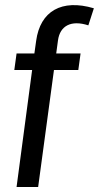

<svg xmlns="http://www.w3.org/2000/svg" viewBox="-20 -745 394 765"><path d="M124 -582 117 -532H46L37 -466H108L46 0H132L195 -466H292L301 -532H204L211 -584C219 -643 264 -666 332 -644L354 -712C226 -750 140 -701 124 -582Z"/></svg>

Font: Ronzino Oblique
Style: Italic
Weight: 400
Italic angle: -8°
Designer: Nunzio Mazzaferro
Foundry: Collletttivo
Version: Version 1.000;Glyphs 3.3 (3337)